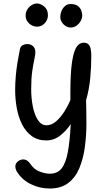

<svg xmlns="http://www.w3.org/2000/svg" viewBox="-20 -792 613 1102"><path d="M94 -508Q97 -525 109 -532Q121 -539 138 -539Q147 -539 155 -536Q163 -533 169.5 -527Q176 -521 179.5 -512.5Q183 -504 183 -493Q183 -478 177 -451Q171 -424 165 -382.5Q159 -341 159 -280Q159 -228 168.5 -180.5Q178 -133 197.5 -103Q217 -73 247 -73Q276 -73 302 -95.5Q328 -118 349.5 -152Q371 -186 384 -218V-263Q384 -310 386 -354.5Q388 -399 393.5 -437Q399 -475 409 -501Q417 -523 430 -535Q443 -547 461 -547Q478 -547 487.5 -537.5Q497 -528 500.5 -511Q504 -494 504 -471Q504 -410 498 -344.5Q492 -279 474 -217Q475 -196 475 -174Q475 -152 475.5 -130Q476 -108 476 -86Q476 -15 467 52Q458 119 435.5 173Q413 227 371.5 258.5Q330 290 265 290Q206 290 154 263.5Q102 237 74 188Q71 181 69.5 175.5Q68 170 68 165Q68 152 74.5 143Q81 134 91.5 128.5Q102 123 112 123Q126 123 136 130Q146 137 156 151Q174 179 206 192Q238 205 266 205Q310 205 334 174Q358 143 369.5 80Q381 17 386 -80Q362 -43 326 -14.5Q290 14 246 14Q196 14 161.5 -11.5Q127 -37 106 -79.5Q85 -122 76 -173Q67 -224 67 -275Q67 -314 70.5 -354.5Q74 -395 80.5 -434.5Q87 -474 94 -508ZM193 -639Q167 -639 147 -657.5Q127 -676 127 -702Q127 -721 136.5 -737Q146 -753 161.5 -762.5Q177 -772 193 -772Q213 -772 234 -754.5Q255 -737 255 -705Q255 -687 246.5 -672Q238 -657 224 -648Q210 -639 193 -639ZM387 -634Q363 -634 344.5 -652.5Q326 -671 326 -696Q326 -712 333 -729Q340 -746 353.5 -757.5Q367 -769 384 -769Q414 -769 428.5 -756.5Q443 -744 447.5 -729Q452 -714 452 -705Q452 -688 443 -671.5Q434 -655 419 -644.5Q404 -634 387 -634Z"/></svg>

Font: Playpen Sans
Style: Regular
Weight: 400
Designer: Laura Meseguer, Veronika Burian, José Scaglione, Kostas Bartsokas, Vera Evstafieva, Tom Grace, Yorlmar Campos
Foundry: TypeTogether
Version: Version 2.000